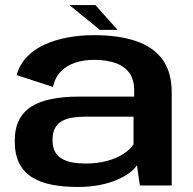

<svg xmlns="http://www.w3.org/2000/svg" viewBox="-20 -736 766 762"><path d="M289 6Q336.5 6 375.8 -1.8Q415 -9.5 444.8 -22.5Q474.5 -35.5 494.5 -50.5Q514.5 -65.5 523.5 -80.5L535 0H661.5V-369Q661.5 -449 625.5 -499Q589.5 -549 520.5 -572.8Q451.5 -596.5 352 -596.5Q298 -596.5 248.2 -587.2Q198.5 -578 157.2 -559.2Q116 -540.5 87 -510.5Q58 -480.5 46 -438L190 -391Q199 -429.5 222.2 -453Q245.5 -476.5 279.2 -487.5Q313 -498.5 353 -498.5Q402 -498.5 437.8 -486Q473.5 -473.5 493 -447Q512.5 -420.5 512.5 -378.5V-352.5H290.5Q231.5 -352.5 184.8 -343.2Q138 -334 105.2 -313.5Q72.5 -293 55.5 -259.2Q38.5 -225.5 38.5 -176Q38.5 -124.5 55.8 -89.2Q73 -54 106.2 -33Q139.5 -12 185.5 -3Q231.5 6 289 6ZM319.5 -87Q291.5 -87 267.8 -91.2Q244 -95.5 226 -105.8Q208 -116 198.2 -134.2Q188.5 -152.5 188.5 -181Q188.5 -209 198.2 -227.2Q208 -245.5 225.2 -255.2Q242.5 -265 266.5 -269Q290.5 -273 318.5 -273H510V-163.5Q498.5 -144.5 471.8 -126.5Q445 -108.5 406.2 -97.8Q367.5 -87 319.5 -87ZM376 -617.5H446.5L358.5 -716H255.5Z"/></svg>

Font: Anybody SemiExpanded SemiBold
Style: Regular
Weight: 600
Width: 6
Designer: Tyler Finck
Foundry: Etcetera Type Company
Version: Version 1.113;gftools[0.9.25]